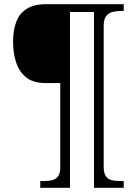

<svg xmlns="http://www.w3.org/2000/svg" viewBox="-20 -780 652 911"><path d="M171 111V79H191Q213 79 230 74Q247 69 256.5 55Q266 41 266 14V-386H195Q137 -386 103.5 -413.5Q70 -441 56 -485.5Q42 -530 42 -582Q42 -636 57 -676Q72 -716 106.5 -738Q141 -760 197 -760H567V-728H554Q532 -728 513 -723Q494 -718 483 -703Q472 -688 472 -656V11Q472 39 481 54Q490 69 507.5 74Q525 79 549 79H567V111H426V-723H312V111Z"/></svg>

Font: Noto Serif Khmer Light
Style: Regular
Weight: 300
Version: Version 2.003